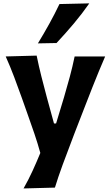

<svg xmlns="http://www.w3.org/2000/svg" viewBox="-20 -880 644 1118"><path d="M117.2 217.3Q146 166.5 169.9 114.3Q193.8 62 214.8 10.7Q199.7 -44.4 180.7 -100.3Q161.6 -156.2 142.6 -209.5L107.4 -309.1Q86.4 -368.2 63 -430.2Q39.6 -492.2 13.2 -551.3L193.4 -556.2Q206.1 -494.1 220.9 -435.3Q235.8 -376.5 252.4 -314.5L294.4 -161.1H306.6L353 -314.5Q370.6 -374.5 386.5 -433.1Q402.3 -491.7 414.6 -551.3H592.3Q572.8 -506.3 555.7 -464.8Q538.6 -423.3 519 -374Q499.5 -324.7 472.7 -255.4L412.6 -100.6Q372.1 4.9 345 78.9Q317.9 152.8 299.8 212.4ZM200.7 -627.4Q235.8 -685.1 267.3 -741.9Q298.8 -798.8 326.2 -856.4L500 -860.4Q458.5 -800.8 409.9 -742.9Q361.3 -685.1 309.1 -629.4Z"/></svg>

Font: Pinar Bold
Style: Regular
Weight: 700
Designer: Amin Abedi
Version: Version 3.000